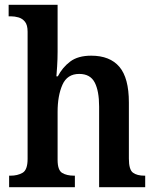

<svg xmlns="http://www.w3.org/2000/svg" viewBox="-20 -780 650 800"><path d="M18 0V-48H24Q53 -48 74 -60Q95 -72 95 -118V-648Q95 -676 84 -689.5Q73 -703 57 -707.5Q41 -712 26 -712H16V-760H220V-564Q220 -534 218 -503Q216 -472 215 -462H221Q240 -499 272.5 -523.5Q305 -548 360 -548Q438 -548 477.5 -501.5Q517 -455 517 -353V-119Q517 -73 534 -60.5Q551 -48 582 -48H585V0H393V-336Q393 -401 374.5 -436.5Q356 -472 310 -472Q260 -472 240 -426.5Q220 -381 220 -314V-114Q220 -71 239 -59.5Q258 -48 289 -48H292V0Z"/></svg>

Font: Noto Serif Lao SemiCondensed SemiBold
Style: Regular
Weight: 600
Width: 4
Designer: Monotype Design Team
Foundry: Monotype Imaging Inc.
Version: Version 2.003; ttfautohint (v1.8.4.7-5d5b)